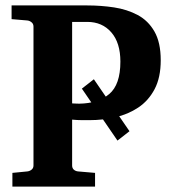

<svg xmlns="http://www.w3.org/2000/svg" viewBox="-20 -691 652 711"><path d="M575.2 -467.8Q575.2 -403.8 552.5 -360.8Q529.8 -317.9 491.9 -292.7Q454.1 -267.6 407.5 -256.8Q360.8 -246.1 313 -246.1Q298.8 -246.1 283 -246.1Q267.1 -246.1 247.1 -248V-78.1Q247.1 -68.4 253.4 -62.7Q259.8 -57.1 269 -56.2L332 -50.8V0H25.9V-50.8L81.1 -56.2Q89.8 -57.1 96.9 -62.7Q104 -68.4 104 -78.1V-592.8Q104 -602.5 96.9 -608.4Q89.8 -614.3 81.1 -615.2L22.9 -620.1V-670.9H303.2Q354 -670.9 402.3 -663.6Q450.7 -656.2 489.7 -635.5Q528.8 -614.7 552 -574.2Q575.2 -533.7 575.2 -467.8ZM425.8 -462.9Q425.8 -532.7 392.1 -571.3Q358.4 -609.9 303.2 -609.9Q300.3 -609.9 286.4 -609.9Q272.5 -609.9 259.8 -609.9Q247.1 -609.9 247.1 -609.9V-308.1Q258.3 -307.6 262.9 -307.4Q267.6 -307.1 273.9 -307.1Q343.3 -308.1 384.5 -342.8Q425.8 -377.4 425.8 -462.9ZM415 -170.4 283.2 -362.8 327.6 -397.5 459.5 -205.1Z"/></svg>

Font: Charis
Style: Bold
Weight: 700
Designer: Walt Agee, Miriam Martin, Annie Olsen, Victor Gaultney, Lorna Priest, Alan Ward, Bob Hallissy, Martin Hosken, Sharon Cor
Foundry: SIL Global
Version: Version 7.000